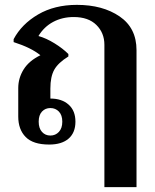

<svg xmlns="http://www.w3.org/2000/svg" viewBox="-20 -584 639 789"><path d="M409 -400Q409 -449 376 -481.5Q343 -514 283 -514Q236 -514 198.5 -494Q161 -474 138 -436Q170 -427 204 -406Q238 -385 261 -362V-352Q219 -326 203 -297.5Q187 -269 187 -220V-179Q234 -179 262 -154Q290 -129 290 -84Q290 -39 262 -14.5Q234 10 182 10Q116 10 85.5 -21Q55 -52 55 -105V-222Q55 -263 77 -298.5Q99 -334 146 -357Q108 -388 36 -411V-423Q69 -485 136.5 -524.5Q204 -564 296 -564Q402 -564 471.5 -516.5Q541 -469 541 -378V185H409ZM236 -84Q236 -111 222 -125.5Q208 -140 187 -140Q166 -140 152.5 -125.5Q139 -111 139 -84Q139 -57 152.5 -42Q166 -27 187 -27Q208 -27 222 -42Q236 -57 236 -84Z"/></svg>

Font: Trirong SemiBold
Style: Regular
Weight: 600
Designer: Katatrad Team
Foundry: CadsonDemak
Version: Version 1.001